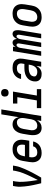

<svg xmlns="http://www.w3.org/2000/svg" viewBox="1356 -2136 787 3540"><g transform="rotate(-90 1750.0 -365.5)"><path d="M246 0H142Q132 -38 123.5 -76Q115 -114 107 -152Q99 -190 93 -229Q87 -268 83 -307.5Q79 -347 77.5 -387Q76 -427 83 -468L92 -520H183L174 -468Q168 -433 167.5 -398.5Q167 -364 169 -330Q171 -296 174 -262.5Q177 -229 181.5 -195.5Q186 -162 191 -129Q196 -96 201 -63Q219 -96 235.5 -129Q252 -162 268 -195.5Q284 -229 299 -262.5Q314 -296 327 -330Q340 -364 351 -398.5Q362 -433 368 -468L377 -520H468L459 -468Q452 -427 437.5 -387Q423 -347 406 -307.5Q389 -268 370 -229Q351 -190 331 -152Q311 -114 289.5 -76Q268 -38 246 0Z M702 8Q673 8 645 2Q617 -4 594.5 -19Q572 -34 557 -57Q542 -80 535 -106.5Q528 -133 528.5 -162Q529 -191 534 -221L554 -341Q558 -365 566 -390Q574 -415 589 -437.5Q604 -460 624.5 -478Q645 -496 669 -507.5Q693 -519 718 -523.5Q743 -528 768 -528Q798 -528 826 -522Q854 -516 876.5 -501Q899 -486 915 -463.5Q931 -441 938 -414Q945 -387 944.5 -358Q944 -329 939 -299L926 -220H625L623 -207Q620 -191 619.5 -174.5Q619 -158 622 -142.5Q625 -127 631.5 -113.5Q638 -100 650 -90Q662 -80 677.5 -76Q693 -72 709 -72Q727 -72 745 -75.5Q763 -79 779.5 -89Q796 -99 807.5 -115Q819 -131 822 -149H912Q908 -126 897.5 -104Q887 -82 871.5 -63Q856 -44 835.5 -30Q815 -16 793 -7.5Q771 1 747.5 4.5Q724 8 702 8ZM848 -300 851 -313Q853 -329 854 -345Q855 -361 852.5 -376.5Q850 -392 843.5 -405.5Q837 -419 825.5 -429Q814 -439 799.5 -443.5Q785 -448 769 -448Q746 -448 722.5 -439.5Q699 -431 682 -413Q665 -395 656 -372.5Q647 -350 643 -327L638 -300Z M1163 8Q1136 8 1112 0Q1088 -8 1070.5 -25.5Q1053 -43 1043.5 -66.5Q1034 -90 1030.5 -115.5Q1027 -141 1028.5 -167.5Q1030 -194 1034 -221L1054 -341Q1058 -363 1064 -385Q1070 -407 1080 -428Q1090 -449 1105 -468Q1120 -487 1139.5 -501Q1159 -515 1182 -521.5Q1205 -528 1227 -528Q1252 -528 1276.5 -520.5Q1301 -513 1318 -497Q1335 -481 1345 -459Q1355 -437 1359 -412L1412 -735H1503L1382 0H1291L1304 -81Q1294 -61 1279 -44Q1264 -27 1245 -15Q1226 -3 1205 2.5Q1184 8 1163 8ZM1201 -72Q1223 -72 1244.5 -79Q1266 -86 1282.5 -102Q1299 -118 1308 -139Q1317 -160 1321 -182L1341 -302Q1343 -318 1344.5 -335Q1346 -352 1344 -368Q1342 -384 1337 -399Q1332 -414 1321.5 -425.5Q1311 -437 1296 -442.5Q1281 -448 1265 -448Q1242 -448 1219.5 -439Q1197 -430 1180.5 -412Q1164 -394 1155.5 -372Q1147 -350 1143 -327L1123 -207Q1120 -192 1119 -176Q1118 -160 1120.5 -144.5Q1123 -129 1129 -115.5Q1135 -102 1145.5 -91.5Q1156 -81 1171 -76.5Q1186 -72 1201 -72Z M1877 0H1527V-80H1669L1729 -440H1611V-520H1832L1759 -80H1877ZM1809 -601Q1793 -601 1777.5 -606.5Q1762 -612 1753 -624.5Q1744 -637 1741.5 -653.5Q1739 -670 1741 -687Q1743 -698 1749 -709Q1755 -720 1765 -727Q1775 -734 1786.5 -736.5Q1798 -739 1810 -739Q1826 -739 1841.5 -733.5Q1857 -728 1866 -715.5Q1875 -703 1878 -686.5Q1881 -670 1878 -653Q1876 -642 1870 -631Q1864 -620 1854 -613Q1844 -606 1832.5 -603.5Q1821 -601 1809 -601Z M2162 8Q2140 8 2119.5 5Q2099 2 2081 -6.5Q2063 -15 2049 -29Q2035 -43 2027.5 -61.5Q2020 -80 2019 -101Q2018 -122 2021 -143Q2026 -169 2037 -194.5Q2048 -220 2067 -240Q2086 -260 2110 -274Q2134 -288 2160 -296Q2186 -304 2212 -307Q2238 -310 2264 -310H2342L2348 -348Q2349 -354 2350 -360Q2351 -366 2351 -372Q2351 -389 2344.5 -404.5Q2338 -420 2326 -430Q2314 -440 2297.5 -444Q2281 -448 2264 -448Q2247 -448 2229 -444.5Q2211 -441 2195 -431Q2179 -421 2168.5 -405Q2158 -389 2155 -372V-371H2065V-372Q2069 -395 2078.5 -416.5Q2088 -438 2103.5 -457Q2119 -476 2138.5 -490Q2158 -504 2180.5 -513Q2203 -522 2225.5 -525Q2248 -528 2270 -528Q2297 -528 2322.5 -523.5Q2348 -519 2369.5 -508Q2391 -497 2407.5 -478.5Q2424 -460 2432 -436.5Q2440 -413 2440.5 -387Q2441 -361 2437 -335L2382 0H2291L2306 -90Q2295 -70 2280.5 -51Q2266 -32 2247 -18.5Q2228 -5 2205.5 1.5Q2183 8 2162 8ZM2200 -72Q2216 -72 2231.5 -76Q2247 -80 2261 -89Q2275 -98 2286 -111.5Q2297 -125 2304.5 -139.5Q2312 -154 2316.5 -169.5Q2321 -185 2324 -201L2329 -230H2264Q2249 -230 2233 -228.5Q2217 -227 2201.5 -223Q2186 -219 2171 -212.5Q2156 -206 2143 -195.5Q2130 -185 2122.5 -170.5Q2115 -156 2112 -140Q2110 -129 2111.5 -118Q2113 -107 2120 -99Q2127 -91 2136 -85.5Q2145 -80 2155.5 -77Q2166 -74 2177.5 -73Q2189 -72 2200 -72Z M2491 0 2577 -520H2660L2651 -469Q2657 -480 2665.5 -491.5Q2674 -503 2685 -511.5Q2696 -520 2709 -524Q2722 -528 2734 -528Q2750 -528 2763.5 -521.5Q2777 -515 2785.5 -503Q2794 -491 2797.5 -476.5Q2801 -462 2803 -447Q2808 -462 2817 -476.5Q2826 -491 2838 -503Q2850 -515 2865.5 -521.5Q2881 -528 2896 -528Q2912 -528 2925.5 -521.5Q2939 -515 2947.5 -503Q2956 -491 2959.5 -476Q2963 -461 2964 -446Q2965 -431 2964 -415Q2963 -399 2960 -383L2897 0H2814L2879 -397Q2881 -407 2881 -416.5Q2881 -426 2878 -435Q2875 -444 2868 -449.5Q2861 -455 2851 -455Q2838 -455 2827.5 -444.5Q2817 -434 2811 -421.5Q2805 -409 2801.5 -396Q2798 -383 2796 -370L2735 0H2653L2718 -397Q2720 -407 2720 -416.5Q2720 -426 2717 -435Q2714 -444 2706.5 -449.5Q2699 -455 2689 -455Q2676 -455 2665.5 -444.5Q2655 -434 2649 -421.5Q2643 -409 2640 -396Q2637 -383 2635 -370L2574 0Z M3204 8Q3175 8 3147 2Q3119 -4 3096 -19Q3073 -34 3058 -56.5Q3043 -79 3036 -106Q3029 -133 3029 -162Q3029 -191 3034 -221L3054 -341Q3058 -365 3066 -390Q3074 -415 3089 -437.5Q3104 -460 3124.5 -478Q3145 -496 3169 -507.5Q3193 -519 3218.5 -523.5Q3244 -528 3269 -528Q3298 -528 3326 -522Q3354 -516 3377 -501Q3400 -486 3415.5 -463.5Q3431 -441 3438 -414Q3445 -387 3444.5 -358Q3444 -329 3439 -299L3419 -179Q3415 -155 3407 -130Q3399 -105 3384.5 -82.5Q3370 -60 3349.5 -42Q3329 -24 3305 -12.5Q3281 -1 3255 3.5Q3229 8 3204 8ZM3205 -72Q3228 -72 3251 -80.5Q3274 -89 3291 -106.5Q3308 -124 3317.5 -147Q3327 -170 3331 -193L3351 -313Q3353 -329 3354 -345Q3355 -361 3352 -376Q3349 -391 3343 -405Q3337 -419 3326 -429Q3315 -439 3300 -443.5Q3285 -448 3269 -448Q3246 -448 3222.5 -439.5Q3199 -431 3182 -413.5Q3165 -396 3156 -373Q3147 -350 3143 -327L3123 -207Q3120 -191 3119 -175Q3118 -159 3121 -144Q3124 -129 3130 -115Q3136 -101 3147 -91Q3158 -81 3173.5 -76.5Q3189 -72 3205 -72Z"/></g></svg>

Font: Iosevka Term Curly Md Obl
Style: Regular
Weight: 500
Italic angle: -9°
Designer: Belleve Invis
Foundry: Belleve Invis
Version: Version 32.3.0